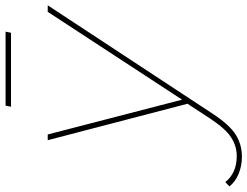

<svg xmlns="http://www.w3.org/2000/svg" viewBox="-234 -590 909 706"><g transform="rotate(-90 221.0 -237.5)"><path d="M-3 197Q-36 197 -65.5 185Q-95 173 -112 151L-96 136Q-63 178 0 178Q36 178 68 157.5Q100 137 137 81L192 -3L58 -517H79L207 -23L530 -517H554L155 90Q114 152 78 174.5Q42 197 -3 197ZM181 -652 185 -672H457L453 -652Z"/></g></svg>

Font: Montserrat Thin
Style: Italic
Weight: 100
Italic angle: -11.3°
Designer: Julieta Ulanovsky
Foundry: Julieta Ulanovsky
Version: Version 9.000; ttfautohint (v1.8.4.7-5d5b)